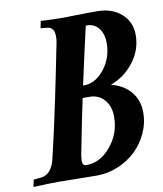

<svg xmlns="http://www.w3.org/2000/svg" viewBox="-101 -801 740 869"><g transform="rotate(-10 269.5 -366.0)"><path d="M283.2 -412.1H288.1Q339.8 -412.1 380.9 -463.4Q421.9 -514.6 421.9 -583.5Q421.9 -626 401.4 -651.6Q380.9 -677.2 348.1 -677.2H342.3Q317.4 -569.8 283.2 -412.1ZM303.7 -356.9H271.5Q252.4 -268.6 220.2 -103Q217.8 -81.1 217.8 -78.1Q217.8 -65.4 222.2 -60.3Q226.6 -55.2 235.8 -55.2H238.8Q299.3 -55.2 348.1 -113.3Q397 -171.4 397 -249Q397 -297.9 370.8 -327.4Q344.7 -356.9 303.7 -356.9ZM146.5 -368.2Q170.9 -484.4 199.2 -627.4Q201.2 -637.7 201.2 -653.8Q201.2 -694.3 169.9 -697.8L138.7 -701.2L145.5 -733.4Q203.6 -730 248.5 -730Q264.6 -730 303.2 -731.2Q341.8 -732.4 403.3 -732.4Q471.7 -732.4 514.6 -694.8Q557.6 -657.2 557.6 -596.7Q557.6 -528.3 515.1 -472.9Q472.7 -417.5 407.7 -393.6Q463.9 -380.4 497.1 -341.1Q530.3 -301.8 530.3 -245.6Q530.3 -195.3 508.8 -149.4Q487.3 -103.5 452.4 -71Q417.5 -38.6 371.1 -19.3Q324.7 0 275.9 0Q231.4 0 179 -1.2Q126.5 -2.4 97.2 -2.4Q55.2 -2.4 -17.6 1L-10.7 -31.7L25.4 -35.2Q72.8 -41.5 88.9 -109.4Q116.7 -226.1 146.5 -368.2Z"/></g></svg>

Font: Flanker
Style: Bold Italic
Weight: 700
Italic angle: -12°
Designer: Flanker
Version: Version 2.000